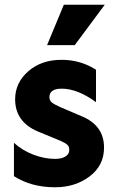

<svg xmlns="http://www.w3.org/2000/svg" viewBox="-20 -780 488 812"><path d="M179 -589 250 -760H423L296 -589ZM39 -176Q74 -144 121 -126Q168 -108 213 -108Q240 -108 256.5 -118Q273 -128 273 -146Q273 -160 265 -167.5Q257 -175 237 -184L140 -224Q44 -265 44 -360Q44 -430 99.5 -478.5Q155 -527 240 -527Q321 -527 386 -485V-348Q308 -405 241 -405Q189 -405 189 -369Q189 -355 199.5 -346.5Q210 -338 235 -327L324 -289Q420 -250 420 -156Q420 -80 359 -34Q298 12 213 12Q112 12 39 -35Z"/></svg>

Font: Freely
Style: Bold
Weight: 700
Designer: Kris Sowersby
Foundry: Klim Type Foundry
Version: Version 1.006;hotconv 1.0.113;makeotfexe 2.5.65598;200799169